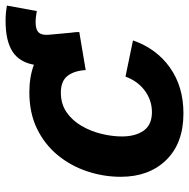

<svg xmlns="http://www.w3.org/2000/svg" viewBox="-14 -666 690 702"><g transform="rotate(-90 331.0 -315.0)"><path d="M267.6 10.7Q158.7 10.7 97.2 -52Q35.6 -114.7 35.6 -218.8Q35.6 -281.7 55.7 -341.6Q75.7 -401.4 114.7 -449Q153.8 -496.6 211.4 -524.7Q269 -552.7 344.7 -552.7Q400.4 -552.7 445.3 -536.1Q455.1 -589.8 494.1 -614.7Q533.2 -639.6 606 -639.6Q622.1 -639.6 636.5 -638.2Q650.9 -636.7 661.6 -634.8L641.6 -525.4Q631.3 -527.3 620.6 -528.6Q609.9 -529.8 600.6 -529.8Q573.2 -529.8 562.7 -517.8Q552.2 -505.9 555.2 -478.5L562.5 -399.4Q564.9 -385.3 564.9 -370.1L425.8 -346.7Q423.3 -389.2 404.3 -413.3Q385.3 -437.5 343.3 -437.5Q301.8 -437.5 271.5 -416.5Q241.2 -395.5 221.7 -361.8Q202.1 -328.1 192.6 -289.1Q183.1 -250 183.1 -214.4Q183.1 -165 204.3 -134.8Q225.6 -104.5 272 -104.5Q315.4 -104.5 350.6 -130.6Q385.7 -156.7 401.9 -201.2L534.2 -173.8Q504.4 -87.9 434.8 -38.6Q365.2 10.7 267.6 10.7Z"/></g></svg>

Font: Inter
Style: Bold Italic
Weight: 700
Italic angle: -9.39999°
Designer: Rasmus Andersson
Foundry: rsms
Version: Version 4.001;git-9221beed3